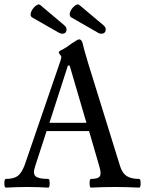

<svg xmlns="http://www.w3.org/2000/svg" viewBox="-22 -859 673 882"><path d="M264.2 -704.1Q256.3 -704.1 246.1 -710L124 -779.8Q115.2 -787.6 120.6 -803Q126 -818.4 140.4 -830.8Q154.8 -843.3 163.1 -835.9L272.9 -743.2Q286.6 -731.9 283.2 -718Q279.8 -704.1 264.2 -704.1ZM443.8 -704.1Q434.6 -704.1 425.8 -710L304.2 -779.8Q294.9 -787.6 300 -803Q305.2 -818.4 319.6 -830.8Q334 -843.3 342.8 -835.9L453.1 -743.2Q466.8 -731.9 463.1 -718Q459.5 -704.1 443.8 -704.1ZM4.9 2.9Q-2 2.9 -2 -17.1Q-2 -37.1 4.9 -37.1Q40.5 -37.1 59.1 -50.5Q77.6 -64 91.8 -102.1L255.9 -580.1Q259.8 -593.8 259.8 -597.2Q259.8 -600.6 253.9 -607.9Q248 -615.2 248 -618.2Q248 -624 264.2 -630.9Q280.8 -639.2 307.1 -659.2Q335.4 -678.2 340.8 -678.2Q354.5 -678.2 358.9 -654.8Q361.3 -642.1 380.9 -575.2L529.8 -95.2Q540 -63 560.5 -50Q581.1 -37.1 617.2 -37.1Q624 -37.1 624 -17.1Q624 2.9 617.2 2.9Q561.5 0 505.9 0Q450.2 0 396 2.9Q389.6 2.9 389.6 -17.1Q389.6 -37.1 396 -37.1Q429.2 -37.1 436.8 -49.8Q444.3 -62.5 434.1 -95.2L387.2 -256.8H191.9L139.2 -94.2Q127.9 -61 141.6 -49.1Q155.3 -37.1 200.2 -37.1Q206.1 -37.1 206.1 -17.1Q206.1 2.9 200.2 2.9Q150.4 0 103 0Q54.7 0 4.9 2.9ZM205.1 -294.9H375L297.9 -558.1H290Z"/></svg>

Font: Junicode SmCond Medium
Style: Regular
Weight: 500
Width: 4
Designer: Peter S. Baker
Version: Version 2.206